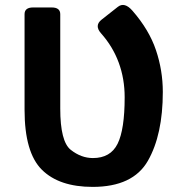

<svg xmlns="http://www.w3.org/2000/svg" viewBox="-20 -730 712 767"><path d="M78.1 -291.5V-673.3Q78.1 -700.2 112.3 -700.2H186.5Q220.7 -700.2 220.7 -673.3V-296.4Q220.7 -164.6 262.5 -131.6Q304.2 -98.6 351.1 -98.6Q421.4 -98.6 449.7 -155.5Q478 -212.4 478 -341.3Q478 -415.5 454.3 -479.7Q430.7 -543.9 383.8 -596.7Q356 -627.9 385.7 -651.4L450.7 -702.6Q477.5 -723.6 509.3 -687Q575.7 -610.8 603 -529.8Q630.4 -448.7 630.4 -362.8Q630.4 -191.9 570.8 -87.6Q511.2 16.6 350.1 16.6Q216.3 16.6 147.2 -52Q78.1 -120.6 78.1 -291.5Z"/></svg>

Font: Istok Web
Style: Bold
Weight: 700
Designer: Andrey V. Panov
Foundry: Andrey V. Panov
Version: Version 1.0.2g